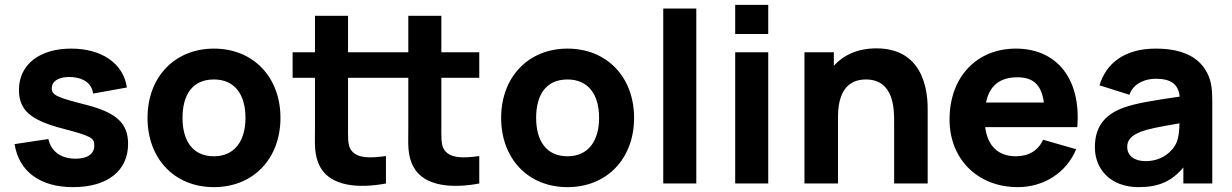

<svg xmlns="http://www.w3.org/2000/svg" viewBox="-20 -755 5068 790"><path d="M281 15C422 15 507 -52 507 -163C507 -247 460 -291 337 -323C211 -355 193 -364 193 -392C193 -423 226 -441 276 -438C327 -434 358 -410 363 -370L502 -395C488 -493 400 -555 273 -555C142 -555 58 -489 58 -385C58 -302 106 -260 238 -226C355 -195 368 -188 368 -156C368 -122 340 -102 291 -102C231 -102 190 -132 179 -183L40 -162C58 -49 145 15 281 15Z M860 15C1022 15 1134 -102 1134 -270C1134 -437 1023 -555 860 -555C700 -555 587 -439 587 -270C587 -103 697 15 860 15ZM860 -112C775 -112 731 -173 731 -270C731 -364 771 -428 860 -428C946 -428 990 -366 990 -270C990 -177 947 -112 860 -112Z M1568 -113C1504 -104 1447 -102 1423 -140C1410 -160 1412 -195 1412 -237V-435H1660V-229C1660 -164 1655 -116 1682 -67C1726 12 1840 21 1952 0V-113C1888 -104 1831 -102 1807 -140C1794 -160 1796 -195 1796 -237V-435H1952V-540H1796V-690H1660V-540H1412V-690H1276V-540H1184V-435H1276V-229C1276 -164 1271 -116 1298 -67C1342 12 1456 21 1568 0Z M2315 15C2477 15 2589 -102 2589 -270C2589 -437 2478 -555 2315 -555C2155 -555 2042 -439 2042 -270C2042 -103 2152 15 2315 15ZM2315 -112C2230 -112 2186 -173 2186 -270C2186 -364 2226 -428 2315 -428C2401 -428 2445 -366 2445 -270C2445 -177 2402 -112 2315 -112Z M2845 0V-720H2709V0Z M3141 -615V-735H3005V-615ZM3141 0V-540H3005V0Z M3428 0V-274C3428 -408 3496 -428 3543 -428C3659 -428 3659 -304 3659 -255V0H3797V-303C3797 -348 3797 -556 3586 -556C3508.5 -556 3450 -528 3411 -484.5V-540H3290V0Z M4168 15C4272 15 4367 -42 4408 -141L4272 -180C4252 -136 4213 -112 4160 -112C4086.5 -112 4043.5 -155 4033.5 -232H4412.5C4429 -428 4330 -555 4160 -555C4000 -555 3887 -440 3887 -263C3887 -101 4002 15 4168 15ZM4166 -437C4231.5 -437 4265.5 -406 4275 -333H4037C4051 -401.5 4093 -437 4166 -437Z M4665 15C4748 15 4801 -9 4849 -66V0H4968V-330C4968 -379 4967 -417 4946 -457C4908 -529 4830 -555 4735 -555C4605 -555 4531 -493 4504 -404L4627 -365C4644 -414 4695 -431 4735 -431C4799 -431 4828.5 -408 4834 -357.5C4732.5 -342.5 4655 -331 4603 -312C4516 -280 4485 -224 4485 -149C4485 -59 4549 15 4665 15ZM4694 -92C4647 -92 4618 -114 4618 -151C4618 -178 4634 -197 4674 -213C4705 -224.5 4742 -232 4833 -247.5C4832.5 -221.5 4830.5 -187.5 4819 -164C4808 -141 4769 -92 4694 -92Z"/></svg>

Font: Manrope ExtraBold
Style: Regular
Weight: 800
Designer: Mikhail Sharanda
Foundry: Mikhail Sharanda
Version: Version 4.505